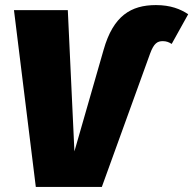

<svg xmlns="http://www.w3.org/2000/svg" viewBox="-20 -736 761 756"><path d="M121 0H381L571 -525C586 -566 600 -574 621 -574C635 -574 645 -570 656 -563L721 -680C691 -700 652 -716 594 -716C496 -716 426 -674 388 -540L273 -140L247 -696H35Z"/></svg>

Font: Fira Sans Heavy
Style: Italic
Weight: 900
Italic angle: -8°
Designer: bBox Type GmbH & Carrois Corporate GbR & Edenspiekermann AG
Foundry: bBox Type GmbH & Carrois Corporate GbR & Edenspiekermann AG
Version: Version 4.301;PS 004.301;hotconv 1.0.88;makeotf.lib2.5.64775